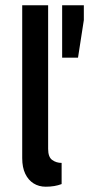

<svg xmlns="http://www.w3.org/2000/svg" viewBox="-20 -701 337 726"><path d="M153 5Q127 5 107 -7.5Q87 -20 75.5 -44Q64 -68 64 -103V-681H162V-138Q162 -107 177.5 -96Q193 -85 213 -85V-5Q200 0 185 2.5Q170 5 153 5ZM297 -681V-625L275 -483H215V-681Z"/></svg>

Font: Gabarito
Style: Regular
Weight: 400
Designer: Leandro Assis / Alvaro Franca / Felipe Casaprima
Foundry: Naipe Foundry
Version: Version 1.000